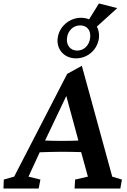

<svg xmlns="http://www.w3.org/2000/svg" viewBox="-38 -1092 733 1112"><path d="M-18 0H186L196 -52L127 -69L192 -210C231 -211 270 -213 316 -213C360 -213 397 -212 432 -211L471 -69L397 -52L394 0H659L668 -52L612 -69L436 -711L351 -664L44 -69L-16 -52ZM223 -278 346 -536 416 -278C392 -277 361 -276 324 -276C281 -276 249 -277 223 -278ZM296 -871C288 -806 334 -754 402 -754C470 -754 526 -804 535 -871C538 -896 533 -919 523 -938L641 -1045L535 -1072L478 -980C464 -986 448 -989 431 -989C363 -989 304 -937 296 -871ZM350 -872C355 -915 387 -945 426 -945C466 -945 490 -916 484 -872C479 -829 448 -799 409 -799C369 -799 345 -831 350 -872Z"/></svg>

Font: TPK Tissa Web SemiBold
Style: Italic
Weight: 600
Italic angle: -7°
Designer: Jacques Le Bailly, Suppakit Chalermlarp | Katatrad Co.,Ltd.
Foundry: Jacques Le Bailly, Cadson Demak Co.,Ltd.
Version: Version 5.000;Glyphs 3.1.2 (3151)